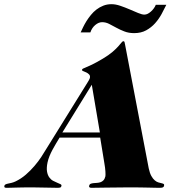

<svg xmlns="http://www.w3.org/2000/svg" viewBox="-144 -895 849 917"><path d="M650.4 -872.1Q640.6 -851.6 627.7 -827.9Q614.7 -804.2 596.7 -783.9Q578.6 -763.7 554.2 -750.2Q529.8 -736.8 496.6 -736.8Q470.7 -736.8 450 -744.9Q429.2 -752.9 411.1 -762.9Q393.1 -772.9 377 -781Q360.8 -789.1 343.8 -789.1Q327.1 -789.1 311 -775.6Q294.9 -762.2 287.6 -740.2H241.2Q246.1 -751 252.9 -765.1Q259.8 -779.3 269 -794.2Q278.3 -809.1 290.3 -823.7Q302.2 -838.4 316.9 -849.6Q331.5 -860.8 349.4 -867.9Q367.2 -875 388.7 -875Q408.2 -875 430.9 -867.2Q453.6 -859.4 475.3 -850.1Q497.1 -840.8 515.6 -833Q534.2 -825.2 545.4 -825.2Q553.7 -825.2 561.8 -829.3Q569.8 -833.5 577.1 -840.1Q584.5 -846.7 590.6 -855Q596.7 -863.3 600.1 -872.1ZM294.4 -490.2 153.8 -262.2H333ZM140.6 -237.8Q131.8 -223.1 123 -208.5Q114.3 -193.8 106.4 -179.2Q98.6 -164.6 92.5 -149.7Q86.4 -134.8 83 -119.1Q77.6 -92.8 80.6 -75.7Q83.5 -58.6 91.3 -47.9Q99.1 -37.1 109.6 -31.5Q120.1 -25.9 129.4 -22.2Q138.7 -18.6 144.8 -15.4Q150.9 -12.2 149.4 -6.8Q148.4 -1 143.6 0.5Q138.7 2 131.8 2Q102.5 2 73.7 1Q44.9 0 14.6 0Q-13.7 0 -33.9 0.2Q-54.2 0.5 -69.1 1Q-84 1.5 -94.2 1.7Q-104.5 2 -113.3 2Q-119.1 2 -121.8 0Q-124.5 -2 -123 -7.8Q-122.1 -12.2 -117.4 -14.4Q-112.8 -16.6 -105.5 -18.1Q-98.1 -19.5 -88.9 -21.7Q-79.6 -23.9 -69.3 -28.8Q-43 -41.5 -20.5 -61Q2 -80.6 20.5 -102.3Q39.1 -124 53.2 -145.5Q67.4 -167 76.7 -183.1L273.4 -500Q277.8 -507.3 281 -512.7Q284.2 -518.1 285.2 -522Q287.6 -533.2 281.7 -539.3Q275.9 -545.4 268.1 -549.1Q260.3 -552.7 253.7 -555.2Q247.1 -557.6 247.6 -561Q248.5 -565.4 252 -567.1Q255.4 -568.8 265.6 -573Q275.9 -577.1 295.4 -586.4Q314.9 -595.7 347.7 -615.2Q375.5 -631.8 392.8 -646.7Q410.2 -661.6 420.4 -673.1Q430.7 -684.6 436 -691.4Q441.4 -698.2 445.3 -698.2Q449.7 -698.2 450.7 -694.1Q451.7 -689.9 453.1 -683.1L566.4 -90.8Q571.3 -67.9 578.9 -54.4Q586.4 -41 595 -33.7Q603.5 -26.4 612.1 -23.9Q620.6 -21.5 627.2 -20Q633.8 -18.6 637.5 -16.4Q641.1 -14.2 639.6 -7.8Q638.7 -2.4 634 -0.2Q629.4 2 618.7 2Q608.4 2 595.7 1.7Q583 1.5 565.2 1Q547.4 0.5 522.5 0.2Q497.6 0 462.9 0Q404.8 0 364.7 1Q324.7 2 293 2Q279.3 2 281.7 -7.8Q283.2 -14.6 288.8 -17.1Q294.4 -19.5 302 -20.3Q309.6 -21 318.6 -21.5Q327.6 -22 335.7 -24.7Q343.8 -27.3 350.1 -33.9Q356.4 -40.5 359.4 -53.2Q360.4 -60.1 359.4 -76.7Q358.4 -93.3 354.5 -115.2L334.5 -237.8Z"/></svg>

Font: XB Zar
Style: Bold Italic
Weight: 700
Italic angle: -12°
Designer: Behnam
Foundry: Irmug
Version: Version 8.005 2009